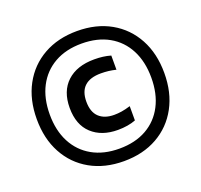

<svg xmlns="http://www.w3.org/2000/svg" viewBox="-130 -899 1108 1057"><g transform="rotate(-20 423.5 -370.0)"><path d="M423.5 11Q311.5 11 227.2 -36.5Q143 -84 96.5 -169.8Q50 -255.5 50 -370Q50 -484.5 96.5 -570.2Q143 -656 227.2 -703.5Q311.5 -751 423.5 -751Q536 -751 620 -703.5Q704 -656 750.5 -570.2Q797 -484.5 797 -370Q797 -255.5 750.5 -169.8Q704 -84 620 -36.5Q536 11 423.5 11ZM450.5 -162Q355.5 -162 298.5 -214.8Q241.5 -267.5 241.5 -366.5Q241.5 -464.5 299.5 -518.2Q357.5 -572 459.5 -572Q486.5 -572 509.8 -569Q533 -566 555.5 -559.5V-476.5Q533 -482 512 -484.5Q491 -487 467.5 -487Q404 -487 371.8 -457.2Q339.5 -427.5 339.5 -367.5Q339.5 -307 371.2 -277Q403 -247 459.5 -247Q481 -247 503.5 -250.5Q526 -254 555.5 -263V-179.5Q534 -171 507.2 -166.5Q480.5 -162 450.5 -162ZM423.5 -62.5Q516 -62.5 582.8 -100.2Q649.5 -138 685.2 -207Q721 -276 721 -370Q721 -464 685.2 -533Q649.5 -602 582.8 -639.8Q516 -677.5 423.5 -677.5Q331.5 -677.5 264.8 -639.8Q198 -602 162 -533Q126 -464 126 -370Q126 -276 162 -207Q198 -138 264.8 -100.2Q331.5 -62.5 423.5 -62.5Z"/></g></svg>

Font: Encode Sans SemiExpanded SemiBold
Style: Regular
Weight: 600
Width: 6
Designer: Multiple Designers
Foundry: Impallari Type
Version: Version 3.002